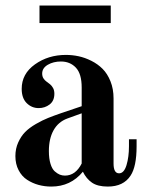

<svg xmlns="http://www.w3.org/2000/svg" viewBox="-20 -668 548 700"><path d="M277.8 -254.9 225.1 -235.8Q192.4 -223.6 175.3 -193.1Q158.2 -162.6 158.2 -117.2Q158.2 -89.8 164.1 -70.8Q169.9 -51.8 179.7 -43.2Q189.5 -34.7 198.2 -31.2Q207 -27.8 216.8 -27.8Q255.4 -27.8 277.8 -71.8ZM478 -160.2V-134.8Q478 -61 456.1 -27.8Q430.2 12.2 373 12.2Q335.9 12.2 315.2 -2.2Q294.4 -16.6 282.2 -42Q237.8 12.2 167 12.2Q142.6 12.2 120.4 6.1Q98.1 0 78.9 -12.5Q59.6 -24.9 47.9 -47.4Q36.1 -69.8 36.1 -99.1Q36.1 -126 46.4 -148.7Q56.6 -171.4 71.8 -186.8Q86.9 -202.1 111.1 -216.1Q135.3 -230 155.5 -238Q175.8 -246.1 204.1 -255.9L277.8 -280.8V-349.1Q277.8 -398.9 256.6 -421.4Q235.4 -443.8 202.1 -443.8Q174.8 -443.8 154.3 -431.9Q133.8 -419.9 133.8 -399.9Q133.8 -389.6 138.4 -382.3Q143.1 -375 149.7 -370.4Q156.2 -365.7 162.6 -360.6Q168.9 -355.5 173.6 -346.9Q178.2 -338.4 178.2 -326.2Q178.2 -300.3 160.9 -287.1Q143.6 -273.9 121.1 -273.9Q95.7 -273.9 77.4 -292Q59.1 -310.1 59.1 -344.2Q59.1 -398.9 107.4 -433.3Q155.8 -467.8 220.2 -467.8Q243.7 -467.8 266.6 -462.9Q289.6 -458 313 -446.3Q336.4 -434.6 354 -417Q371.6 -399.4 382.8 -371.6Q394 -343.8 394 -309.1V-71.8Q394 -36.1 414.1 -36.1Q432.1 -36.1 441.2 -65.9Q450.2 -95.7 450.2 -134.8V-160.2ZM124 -584V-647.9H383.8V-584Z"/></svg>

Font: Flanker Steampunk
Style: Bold
Weight: 700
Designer: Alexey Kryukov, Leonardo Di Lena
Foundry: Alexey Kryukov, Leonardo Di Lena
Version: 1.210